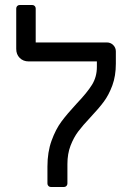

<svg xmlns="http://www.w3.org/2000/svg" viewBox="-20 -749 529 769"><path d="M170 -14V-82Q170 -140 186.5 -185.5Q203 -231 226 -262Q249 -293 287 -334Q329 -378 348.5 -409.5Q368 -441 368 -481V-503H95Q73 -503 59 -517Q45 -531 45 -553V-715Q45 -721 49 -725Q53 -729 59 -729H109Q115 -729 119 -725Q123 -721 123 -715V-579H408Q423 -579 433.5 -568.5Q444 -558 444 -543V-494Q444 -445 430 -407Q416 -369 396 -342Q376 -315 343 -280Q311 -246 293 -222Q275 -198 262.5 -165.5Q250 -133 250 -92V-14Q250 -8 246 -4Q242 0 236 0H184Q178 0 174 -4Q170 -8 170 -14Z"/></svg>

Font: Miriam Libre
Style: Regular
Weight: 400
Version: Version 1.000